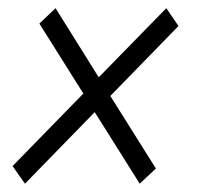

<svg xmlns="http://www.w3.org/2000/svg" viewBox="-20 -499 492 469"><path d="M10.7 -93.3 183.6 -270.5 76.2 -441.4 115.7 -479 221.2 -310.1 386.2 -479 416 -435.5 249.5 -264.6 360.8 -87.4 321.3 -50.3 211.4 -225.1 41 -50.3Z"/></svg>

Font: MAUL Condensed Light Italic
Style: Light Italic
Weight: 300
Italic angle: -12°
Designer: MAUL
Version: Version 1.0; 2020; ttfautohint (v1.8.3)